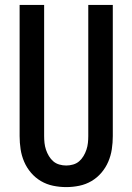

<svg xmlns="http://www.w3.org/2000/svg" viewBox="-20 -755 540 783"><path d="M250 8Q223 8 196.5 2.5Q170 -3 147 -16.5Q124 -30 106.5 -50.5Q89 -71 78.5 -95.5Q68 -120 64 -146.5Q60 -173 60 -200V-735H160V-200Q160 -186 161.5 -172Q163 -158 167.5 -144.5Q172 -131 179.5 -118.5Q187 -106 197.5 -97Q208 -88 222 -84Q236 -80 250 -80Q264 -80 278 -84Q292 -88 302.5 -97Q313 -106 320.5 -118.5Q328 -131 332.5 -144.5Q337 -158 338.5 -172Q340 -186 340 -200V-735H440V-200Q440 -173 436 -146.5Q432 -120 421.5 -95.5Q411 -71 393.5 -50.5Q376 -30 353 -16.5Q330 -3 303.5 2.5Q277 8 250 8Z"/></svg>

Font: Iosevka Semibold
Style: Regular
Weight: 600
Monospace: yes
Designer: Belleve Invis
Foundry: Belleve Invis
Version: Version 33.2.3; ttfautohint (v1.8.4)